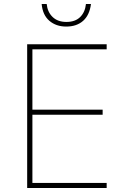

<svg xmlns="http://www.w3.org/2000/svg" viewBox="-20 -934 640 954"><path d="M115 0V-714H510V-689H141V-389H490V-364H141V-25H510V0ZM309 -802Q259 -802 225.5 -830.5Q192 -859 187 -914H212Q216 -874 241.5 -849.5Q267 -825 310 -825Q354 -825 378.5 -849.5Q403 -874 407 -914H432Q425 -859 393 -830.5Q361 -802 309 -802Z"/></svg>

Font: Noto Sans Mono Thin
Style: Regular
Weight: 100
Designer: Monotype Design Team
Foundry: Monotype Imaging Inc.
Version: Version 2.014